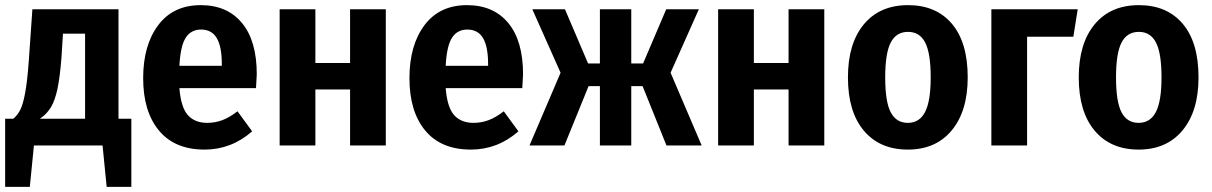

<svg xmlns="http://www.w3.org/2000/svg" viewBox="-21 -566 4716 747"><path d="M490 -104V161H394L378 0H111L95 161H-1V-104H31Q47 -118 57.5 -138Q68 -158 76.5 -202.5Q85 -247 91 -329L105 -530H440V-104ZM310 -435H224L218 -340Q212 -265 202.5 -220Q193 -175 177 -148.5Q161 -122 134 -104H310Z M975 -223H677Q683 -148 710 -118Q737 -88 785 -88Q816 -88 844 -98.5Q872 -109 903 -133L960 -55Q879 16 775 16Q659 16 597.5 -58Q536 -132 536 -262Q536 -390 594.5 -468Q653 -546 760 -546Q863 -546 920.5 -476.5Q978 -407 978 -277Q978 -268 975 -223ZM842 -317Q842 -384 822.5 -417.5Q803 -451 761 -451Q722 -451 701.5 -419Q681 -387 677 -310H842Z M1341 -218H1206V0H1067V-530H1206V-321H1341V-530H1480V0H1341Z M2011 -223H1713Q1719 -148 1746 -118Q1773 -88 1821 -88Q1852 -88 1880 -98.5Q1908 -109 1939 -133L1996 -55Q1915 16 1811 16Q1695 16 1633.5 -58Q1572 -132 1572 -262Q1572 -390 1630.5 -468Q1689 -546 1796 -546Q1899 -546 1956.5 -476.5Q2014 -407 2014 -277Q2014 -268 2011 -223ZM1878 -317Q1878 -384 1858.5 -417.5Q1839 -451 1797 -451Q1758 -451 1737.5 -419Q1717 -387 1713 -310H1878Z M2588 -283 2709 0H2572L2479 -231H2435V0H2313V-231H2269L2175 0H2039L2160 -283L2050 -530H2177L2267 -319H2313V-530H2435V-319H2481L2571 -530H2698Z M3047 -218H2912V0H2773V-530H2912V-321H3047V-530H3186V0H3047Z M3744 -265Q3744 -134 3682 -59Q3620 16 3511 16Q3402 16 3340 -57.5Q3278 -131 3278 -265Q3278 -397 3340 -471.5Q3402 -546 3512 -546Q3621 -546 3682.5 -473.5Q3744 -401 3744 -265ZM3423 -265Q3423 -170 3444.5 -129Q3466 -88 3511 -88Q3556 -88 3578 -130Q3600 -172 3600 -265Q3600 -359 3578.5 -400.5Q3557 -442 3512 -442Q3466 -442 3444.5 -400.5Q3423 -359 3423 -265Z M3836 0V-530H4172L4155 -423H3975V0Z M4642 -265Q4642 -134 4580 -59Q4518 16 4409 16Q4300 16 4238 -57.5Q4176 -131 4176 -265Q4176 -397 4238 -471.5Q4300 -546 4410 -546Q4519 -546 4580.5 -473.5Q4642 -401 4642 -265ZM4321 -265Q4321 -170 4342.5 -129Q4364 -88 4409 -88Q4454 -88 4476 -130Q4498 -172 4498 -265Q4498 -359 4476.5 -400.5Q4455 -442 4410 -442Q4364 -442 4342.5 -400.5Q4321 -359 4321 -265Z"/></svg>

Font: Fira Sans Condensed SemiBold
Style: Regular
Weight: 600
Width: 3
Designer: bBox Type GmbH & Carrois Corporate GbR & Edenspiekermann AG
Foundry: bBox Type GmbH & Carrois Corporate GbR & Edenspiekermann AG
Version: Version 4.301